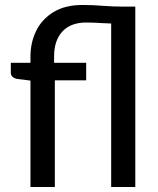

<svg xmlns="http://www.w3.org/2000/svg" viewBox="-20 -752 635 772"><path d="M524 0H427V-657.5L392 -659Q353.5 -661.5 327 -661.5Q264.5 -661.5 231 -625.5Q197.5 -589.5 197.5 -525V-499.5H326.5V-429H200.5V0H102.5V-428L49.5 -434.5Q23.5 -440 23.5 -459.5V-499.5H102.5V-525Q102.5 -581 125.5 -628Q148.5 -675 195.2 -703.5Q242 -732 312 -732Q355.5 -732 395.5 -728.5Q433 -725.5 469.5 -725.5H524Z"/></svg>

Font: Verano Sans Medium
Style: Regular
Weight: 500
Designer: Lukasz Dziedzic with Adam Twardoch and Botio Nikoltchev
Foundry: tyPoland Lukasz Dziedzic
Version: Version 3.001;December 28, 2019;FontCreator 12.0.0.2547 64-b